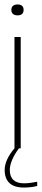

<svg xmlns="http://www.w3.org/2000/svg" viewBox="-20 -666 187 862"><path d="M45 -500V0C16 34 1 67 1 97C1 149 30 176 87 176C106 176 127 174 147 169V150C128 154 106 157 88 157C46 157 24 137 24 97C24 69 39 35 65 0H73V-500ZM31 -621C31 -606 41 -597 59 -597C77 -597 86 -606 86 -621V-622C86 -637 77 -646 59 -646C41 -646 31 -637 31 -622Z"/></svg>

Font: LT Wave Thin
Style: Regular
Weight: 100
Designer: Daniel Lyons
Version: Version 2.5 (Glyphs App)